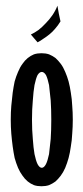

<svg xmlns="http://www.w3.org/2000/svg" viewBox="-20 -645 291 671"><path d="M180.7 -625Q180.7 -625 180.7 -625Q180.7 -625 180.7 -625Q173.8 -607.4 163.1 -591.8Q152.3 -576.2 139.6 -563.5Q127 -549.8 114.3 -540Q100.6 -530.3 87.9 -524.4Q87.9 -524.4 99.6 -510.7Q111.3 -497.1 111.3 -497.1Q111.3 -497.1 111.3 -497.1Q111.3 -497.1 111.3 -497.1Q121.1 -502 131.8 -509.8Q142.6 -516.6 153.3 -525.4Q163.1 -533.2 172.9 -544.9Q182.6 -555.7 191.4 -570.3Q191.4 -570.3 185.5 -597.7Q180.7 -625 180.7 -625ZM159.2 -226.6Q159.2 -189.5 157.2 -159.2Q154.3 -128.9 151.4 -106.4Q146.5 -83 140.6 -71.3Q133.8 -58.6 126 -58.6Q126 -58.6 126 -58.6Q126 -58.6 126 -58.6Q118.2 -58.6 111.3 -71.3Q105.5 -83 100.6 -106.4Q96.7 -128.9 94.7 -159.2Q91.8 -189.5 91.8 -226.6Q91.8 -226.6 91.8 -226.6Q91.8 -226.6 91.8 -226.6Q91.8 -263.7 94.7 -293.9Q96.7 -325.2 100.6 -347.7Q105.5 -371.1 111.3 -382.8Q118.2 -393.6 126 -393.6Q126 -393.6 126 -393.6Q126 -393.6 126 -393.6Q133.8 -393.6 140.6 -382.8Q146.5 -371.1 151.4 -347.7Q154.3 -325.2 157.2 -293.9Q159.2 -263.7 159.2 -226.6Q159.2 -226.6 159.2 -226.6Q159.2 -226.6 159.2 -226.6ZM234.4 -226.6Q234.4 -252.9 232.4 -275.4Q231.4 -298.8 227.5 -321.3Q224.6 -341.8 219.7 -360.4Q214.8 -377.9 208 -393.6Q201.2 -410.2 192.4 -421.9Q183.6 -433.6 173.8 -442.4Q163.1 -450.2 151.4 -455.1Q139.6 -459 125 -459Q125 -459 125 -459Q125 -459 125 -459Q110.4 -459 98.6 -455.1Q86.9 -450.2 77.1 -442.4Q66.4 -433.6 58.6 -421.9Q49.8 -410.2 43 -393.6Q36.1 -377.9 31.2 -360.4Q27.3 -341.8 24.4 -321.3Q21.5 -298.8 19.5 -275.4Q17.6 -252.9 17.6 -226.6Q17.6 -226.6 17.6 -226.6Q17.6 -226.6 17.6 -226.6Q17.6 -201.2 19.5 -177.7Q21.5 -154.3 24.4 -132.8Q27.3 -111.3 31.2 -92.8Q36.1 -75.2 43 -58.6Q49.8 -43 58.6 -31.2Q66.4 -19.5 77.1 -10.7Q86.9 -2.9 98.6 2Q110.4 5.9 125 5.9Q125 5.9 125 5.9Q125 5.9 125 5.9Q139.6 5.9 151.4 2Q163.1 -2.9 173.8 -10.7Q183.6 -19.5 192.4 -31.2Q201.2 -43 208 -58.6Q214.8 -75.2 219.7 -92.8Q224.6 -111.3 227.5 -132.8Q231.4 -154.3 232.4 -177.7Q234.4 -201.2 234.4 -226.6Q234.4 -226.6 234.4 -226.6Q234.4 -226.6 234.4 -226.6Z"/></svg>

Font: AgendaMediumCondGoodkids
Style: AgendaMediumCondGoodkids
Weight: 500
Designer: ""
Version: ""